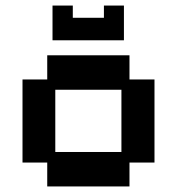

<svg xmlns="http://www.w3.org/2000/svg" viewBox="-20 -660 637 691"><path d="M150 11V-75H61V-374H150V-461H446V-374H536V-75H446V11ZM179 -113H417V-337H179ZM169 -515V-640H242V-596H354V-640H426V-515Z"/></svg>

Font: Pixelify Sans SemiBold
Style: Regular
Weight: 600
Designer: Stefie Justprince
Foundry: Typecalism Foundryline
Version: Version 1.000